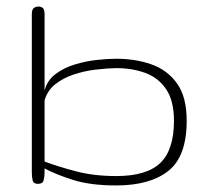

<svg xmlns="http://www.w3.org/2000/svg" viewBox="-20 -564 653 589"><path d="M336.4 4.9Q257.3 4.9 203.6 -12.2Q149.9 -29.3 116.7 -47.4V-35.6Q116.7 -21.5 113.8 -10.7Q110.8 0 96.7 0Q82.5 0 80.1 -10.7Q77.6 -21.5 77.6 -35.6V-520Q77.6 -535.6 84.2 -539.8Q90.8 -543.9 98.1 -543.9Q105.5 -543.9 111.1 -539.8Q116.7 -535.6 116.7 -520V-286.6Q125 -317.9 150.4 -336.9Q175.8 -356 209.5 -366.2Q243.2 -376.5 277.3 -380.1Q311.5 -383.8 336.4 -383.8Q395 -383.8 444.1 -366.7Q493.2 -349.6 522.9 -308.3Q552.7 -267.1 552.7 -193.4Q552.7 -84 496.3 -39.6Q439.9 4.9 336.4 4.9ZM336.4 -23.9Q430.2 -23.9 471.9 -64.2Q513.7 -104.5 513.7 -193.4Q513.7 -254.9 489.7 -290.3Q465.8 -325.7 425.8 -340.3Q385.7 -355 336.4 -355Q307.1 -354.5 272.7 -350.3Q238.3 -346.2 206.1 -335.4Q173.8 -324.7 149.7 -305.7Q125.5 -286.6 116.7 -255.9V-68.4Q158.7 -52.7 213.6 -38.3Q268.6 -23.9 336.4 -23.9Z"/></svg>

Font: Gruppo
Style: Regular
Weight: 400
Designer: Vernon Adams
Foundry: Vernon Adams
Version: Version 1.001; ttfautohint (v1.8.4.7-5d5b);gftools[0.9.28]